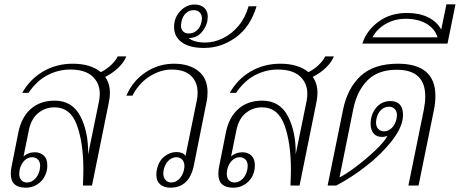

<svg xmlns="http://www.w3.org/2000/svg" viewBox="-20 -859 2129 889"><path d="M467 -503Q489 -472 489 -428Q489 -410 484 -385L406 0H364Q366 -48 366 -74Q366 -198 336 -280Q306 -362 232 -362Q190 -362 157.5 -336Q125 -310 114 -258L89 -135Q111 -154 142 -154Q166 -154 182.5 -139Q199 -124 199 -94Q199 -79 197 -71Q189 -34 162 -12Q135 10 99 10Q30 10 30 -54Q30 -73 34 -90L65 -246Q79 -316 122.5 -354.5Q166 -393 233 -393Q315 -393 352.5 -320Q390 -247 388 -144L439 -393Q442 -410 442 -425Q442 -474 408 -505.5Q374 -537 305 -537Q250 -537 200 -511Q150 -485 112 -429H83Q118 -492 179.5 -528Q241 -564 317 -564Q399 -564 447 -525Q475 -539 495.5 -559Q516 -579 525 -598H565Q555 -572 529 -546.5Q503 -521 467 -503ZM71 -73Q69 -61 69 -55Q69 -35 79 -24.5Q89 -14 105 -14Q125 -14 141.5 -30Q158 -46 164 -73Q166 -85 166 -90Q166 -110 155.5 -120.5Q145 -131 129 -131Q109 -131 93 -115.5Q77 -100 71 -73Z M704 -49Q704 -63 706 -71Q714 -113 740.5 -134Q767 -155 797 -155Q827 -155 839 -137L891 -393Q895 -410 895 -430Q895 -478 865 -507.5Q835 -537 774 -537Q724 -537 674 -506Q624 -475 593 -416H565Q595 -485 654.5 -524.5Q714 -564 786 -564Q855 -564 898 -530.5Q941 -497 941 -432Q941 -406 936 -385L877 -90Q855 10 769 10Q739 10 721.5 -5.5Q704 -21 704 -49ZM832 -73Q834 -85 834 -89Q834 -109 823.5 -120Q813 -131 797 -131Q777 -131 760.5 -115.5Q744 -100 738 -73Q736 -61 736 -57Q736 -37 746.5 -25.5Q757 -14 773 -14Q793 -14 809.5 -30Q826 -46 832 -73Z M786 -734Q786 -777 814.5 -807.5Q843 -838 881 -838Q909 -838 925.5 -823Q942 -808 942 -781Q942 -775 940 -761Q934 -732 912 -707.5Q890 -683 853 -683Q879 -662 931 -662Q971 -662 1011.5 -681.5Q1052 -701 1084 -739Q1116 -777 1131 -830H1168Q1139 -734 1071.5 -685.5Q1004 -637 925 -637Q858 -637 822 -663Q786 -689 786 -734ZM913 -758Q915 -768 915 -773Q915 -791 904.5 -801.5Q894 -812 877 -812Q856 -812 840.5 -797.5Q825 -783 820 -758Q818 -746 818 -742Q818 -724 827.5 -714Q837 -704 854 -704Q876 -704 892 -718.5Q908 -733 913 -758Z M1428 -503Q1450 -472 1450 -428Q1450 -410 1445 -385L1367 0H1325Q1327 -48 1327 -74Q1327 -198 1297 -280Q1267 -362 1193 -362Q1151 -362 1118.5 -336Q1086 -310 1075 -258L1050 -135Q1072 -154 1103 -154Q1127 -154 1143.5 -139Q1160 -124 1160 -94Q1160 -79 1158 -71Q1150 -34 1123 -12Q1096 10 1060 10Q991 10 991 -54Q991 -73 995 -90L1026 -246Q1040 -316 1083.5 -354.5Q1127 -393 1194 -393Q1276 -393 1313.5 -320Q1351 -247 1349 -144L1400 -393Q1403 -410 1403 -425Q1403 -474 1369 -505.5Q1335 -537 1266 -537Q1211 -537 1161 -511Q1111 -485 1073 -429H1044Q1079 -492 1140.5 -528Q1202 -564 1278 -564Q1360 -564 1408 -525Q1436 -539 1456.5 -559Q1477 -579 1486 -598H1526Q1516 -572 1490 -546.5Q1464 -521 1428 -503ZM1032 -73Q1030 -61 1030 -55Q1030 -35 1040 -24.5Q1050 -14 1066 -14Q1086 -14 1102.5 -30Q1119 -46 1125 -73Q1127 -85 1127 -90Q1127 -110 1116.5 -120.5Q1106 -131 1090 -131Q1070 -131 1054 -115.5Q1038 -100 1032 -73Z M1568 -349Q1588 -450 1649.5 -507Q1711 -564 1822 -564Q1996 -564 1996 -415Q1996 -381 1989 -349L1918 0H1871L1943 -354Q1949 -386 1949 -413Q1949 -536 1817 -536Q1730 -536 1681.5 -487Q1633 -438 1616 -355L1552 -38Q1579 -50 1627.5 -86.5Q1676 -123 1718.5 -163.5Q1761 -204 1774 -230Q1762 -225 1750 -225Q1723 -225 1709.5 -241.5Q1696 -258 1696 -285Q1696 -329 1721.5 -360Q1747 -391 1788 -391Q1817 -391 1831.5 -374.5Q1846 -358 1846 -328Q1846 -315 1843 -300Q1833 -254 1787 -197.5Q1741 -141 1673.5 -88.5Q1606 -36 1537 0H1497ZM1816 -309Q1818 -321 1818 -325Q1818 -344 1807.5 -354.5Q1797 -365 1781 -365Q1761 -365 1745 -350.5Q1729 -336 1723 -309Q1721 -297 1721 -293Q1721 -273 1731.5 -262Q1742 -251 1758 -251Q1778 -251 1794 -266.5Q1810 -282 1816 -309Z M1865 -799Q1920 -799 1961 -779.5Q2002 -760 2023 -722L2047 -839H2089L2052 -657H1658Q1676 -716 1731 -757.5Q1786 -799 1865 -799ZM2006 -686Q1993 -727 1954 -749.5Q1915 -772 1858 -772Q1807 -772 1765.5 -748Q1724 -724 1705 -686Z"/></svg>

Font: Trirong ExtraLight
Style: Italic
Weight: 275
Italic angle: -12°
Designer: Katatrad Team
Foundry: CadsonDemak
Version: Version 1.003